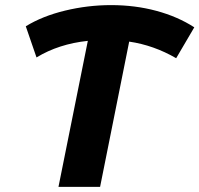

<svg xmlns="http://www.w3.org/2000/svg" viewBox="-20 -732 781 752"><path d="M670 -504Q582 -555 486 -569L372 0H209L324 -572Q210 -560 123 -507L81 -629Q146 -669 235 -690.5Q324 -712 415 -712Q509 -712 592.5 -689.5Q676 -667 741 -625Z"/></svg>

Font: Montserrat Alternates
Style: Bold Italic
Weight: 700
Italic angle: -11.3°
Designer: Julieta Ulanovsky
Foundry: Julieta Ulanovsky
Version: Version 7.200